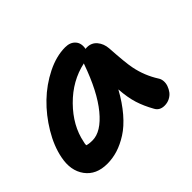

<svg xmlns="http://www.w3.org/2000/svg" viewBox="-116 -710 894 894"><g transform="rotate(-45 330.5 -263.5)"><path d="M145 -2Q71.8 -2 35.9 -51.3Q0 -100.6 15.1 -174.8Q27.3 -236.8 65.4 -300.3Q103.5 -363.8 154.5 -413.1Q205.6 -462.4 268.3 -493.7Q331.1 -524.9 389.2 -524.9Q422.4 -524.9 439.9 -505.1Q457.5 -485.4 451.2 -452.1Q454.1 -453.1 460.9 -453.1Q491.2 -453.1 509.8 -430.9Q528.3 -408.7 530.8 -376Q537.1 -273.9 544.9 -236.3Q558.1 -170.4 594.2 -113.8Q601.1 -103.5 602.3 -89.4Q603.5 -75.2 598.4 -60.5Q593.3 -45.9 584 -33.4Q574.7 -21 559.1 -12.9Q543.5 -4.9 524.9 -4.9Q492.2 -4.9 479 -30.8Q455.6 -72.3 442.6 -113Q429.7 -153.8 425.8 -210.9Q394.5 -153.8 358.4 -111.8Q322.3 -69.8 285.6 -46.6Q249 -23.4 214.4 -12.7Q179.7 -2 145 -2ZM139.2 -152.8Q136.2 -142.6 136.2 -132.8Q148.4 -127.9 172.9 -127.9Q230 -127.9 289.6 -200.2Q349.1 -272.5 396 -405.8Q396.5 -406.2 397 -408Q397.5 -409.7 397.9 -410.2Q303.7 -390.1 230.2 -315.7Q156.7 -241.2 139.2 -152.8Z"/></g></svg>

Font: Shantell Sans Bouncy
Style: Italic
Weight: 600
Italic angle: -11.31°
Designer: Stephen Nixon, Anya Danilova, Shantell Martin
Foundry: Arrow Type
Version: Version 1.006;[9816181b4]